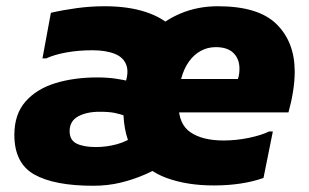

<svg xmlns="http://www.w3.org/2000/svg" viewBox="-20 -583 990 615"><path d="M665 11Q579 11 513.5 -13Q448 -37 411.5 -91Q375 -145 375 -234Q375 -309 397.5 -369.5Q420 -430 461 -473Q502 -516 557.5 -539.5Q613 -563 678 -563Q808 -563 866 -505.5Q924 -448 924 -354Q924 -323 918.5 -289Q913 -255 904 -223H479V-330H742Q745 -338 746 -346.5Q747 -355 747 -363Q747 -394 728 -413Q709 -432 671 -432Q645 -432 623 -420Q601 -408 585 -385.5Q569 -363 560.5 -331.5Q552 -300 552 -260V-247Q552 -185 590.5 -159Q629 -133 696 -133Q737 -133 777.5 -141.5Q818 -150 842 -162H854L824 -13Q790 -1 750 5Q710 11 665 11ZM279 12Q154 12 90 -24Q26 -60 26 -151Q26 -217 61.5 -257.5Q97 -298 157 -316.5Q217 -335 292 -335Q323 -335 351 -331Q379 -327 394 -322H425V-211H384Q364 -218 346.5 -221.5Q329 -225 299 -225Q257 -225 230 -210Q203 -195 203 -163Q203 -134 225.5 -123Q248 -112 287 -112Q321 -112 354.5 -121Q388 -130 425 -156L516 -139L520 -65Q485 -42 446.5 -25Q408 -8 366.5 2Q325 12 279 12ZM372 -260 373 -294Q394 -343 386 -370.5Q378 -398 349 -410Q320 -422 276 -422Q231 -422 192.5 -415Q154 -408 128 -396H116L143 -542Q182 -551 226 -557Q270 -563 315 -563Q391 -563 447 -544.5Q503 -526 534 -492.5Q565 -459 565 -412Z"/></svg>

Font: Kufam ExtraBold
Style: Italic
Weight: 800
Italic angle: -11°
Designer: Artur Schmal
Foundry: Original Type
Version: Version 1.301; ttfautohint (v1.8.3)